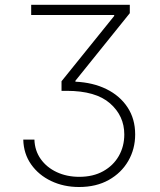

<svg xmlns="http://www.w3.org/2000/svg" viewBox="-20 -565 649 777"><path d="M74.2 0H119.3Q120.7 44.7 144.9 78.7Q169 112.6 209.7 131.6Q250.4 150.6 300.8 150.6Q356.9 150.6 397.7 127.8Q438.6 105.1 460.8 66.2Q483 27.3 483 -21Q483 -96.2 425.2 -146.8Q367.5 -197.4 249.6 -197.4H229V-236.2L442.1 -500.4V-504.3H106.2V-545.5H505.3V-511.7L285.2 -238.3V-234.4Q356.2 -231.2 410.7 -204.4Q465.2 -177.6 496.1 -130.7Q527 -83.8 527 -21Q527 38 499.1 86.3Q471.2 134.6 420.3 163.2Q369.3 191.8 300.1 191.8Q237.9 191.8 187.1 167.6Q136.4 143.5 106 100.3Q75.6 57.2 74.2 0Z"/></svg>

Font: Inter Extra Light BETA
Style: Regular
Weight: 200
Designer: Rasmus Andersson
Foundry: rsms
Version: Version 3.011;git-f93a4a705